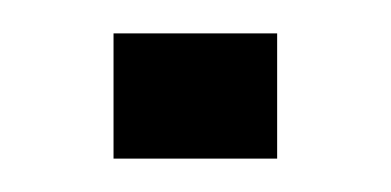

<svg xmlns="http://www.w3.org/2000/svg" viewBox="-20 -458 234 115"><path d="M48 -363V-438H146V-363Z"/></svg>

Font: Big Shoulders Display Light
Style: Regular
Weight: 300
Designer: Patric King
Foundry: XO Type Co
Version: Version 1.000; ttfautohint (v1.8.2)